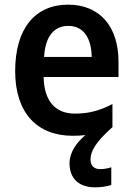

<svg xmlns="http://www.w3.org/2000/svg" viewBox="-20 -572 570 823"><path d="M368 112C368 76 390 37 462 -27V-126C408 -98 361 -85 301 -85C216 -85 169 -140 167 -242H488V-307C488 -458 408 -552 272 -552C132 -552 45 -452 45 -267C45 -89 138 10 292 10C312 10 329 9 346 7C307 40 278 82 278 128C278 191 316 231 388 231C415 231 437 227 457 221V145C446 149 427 153 409 153C384 153 368 139 368 112ZM273 -461C340 -461 372 -406 373 -328H169C174 -418 213 -461 273 -461Z"/></svg>

Font: Noto Sans Armenian SemiCondensed SemiBold
Style: Regular
Weight: 600
Width: 4
Designer: Monotype Design Team
Foundry: Monotype Imaging Inc.
Version: Version 2.008